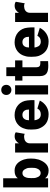

<svg xmlns="http://www.w3.org/2000/svg" viewBox="1088 -1858 778 2993"><g transform="rotate(-90 1476.5 -361.0)"><path d="M52 0H195V-46C221 -10 259 8 317 8C397 8 451 -50 486 -146C499 -200 502 -215 502 -267C502 -318 499 -328 487 -376C456 -467 400 -522 314 -522C257 -522 221 -507 195 -473V-700H52ZM197 -258C197 -293 199 -321 207 -343C218 -378 239 -400 276 -400C309 -400 330 -378 344 -343C357 -322 358 -294 358 -258C358 -226 357 -201 348 -177C335 -140 312 -116 276 -116C239 -116 218 -140 207 -177C197 -199 197 -226 197 -258Z M596 -1H739V-284C739 -335 776 -367 819 -371C848 -378 879 -371 887 -363L911 -503C901 -512 882 -521 850 -521C798 -521 762 -494 739 -454V-514H596Z M1195 8C1284 8 1362 -43 1406 -129L1281 -167C1265 -132 1236 -115 1195 -114C1148 -112 1119 -137 1108 -173C1103 -183 1101 -196 1099 -212H1412C1413 -251 1413 -291 1408 -322C1396 -440 1306 -522 1179 -522C1072 -522 989 -457 965 -356C956 -330 953 -294 954 -258C954 -211 958 -175 969 -143C1006 -48 1072 8 1195 8ZM1099 -298C1100 -314 1101 -327 1104 -339C1114 -375 1139 -400 1183 -400C1225 -400 1253 -375 1262 -339C1264 -327 1266 -313 1266 -298Z M1501 0H1644V-514H1501ZM1493 -651C1493 -606 1526 -572 1572 -572C1617 -572 1651 -606 1651 -651C1651 -698 1618 -730 1572 -730C1526 -730 1493 -698 1493 -651Z M1951 3C1973 3 1996 2 2021 0V-121H1979C1943 -122 1925 -141 1925 -183V-400H2032V-514H1925V-651H1787V-514H1717V-400H1787V-127C1788 -20 1851 3 1951 3Z M2329 8C2418 8 2496 -43 2540 -129L2415 -167C2399 -132 2370 -115 2329 -114C2282 -112 2253 -137 2242 -173C2237 -183 2235 -196 2233 -212H2546C2547 -251 2547 -291 2542 -322C2530 -440 2440 -522 2313 -522C2206 -522 2123 -457 2099 -356C2090 -330 2087 -294 2088 -258C2088 -211 2092 -175 2103 -143C2140 -48 2206 8 2329 8ZM2233 -298C2234 -314 2235 -327 2238 -339C2248 -375 2273 -400 2317 -400C2359 -400 2387 -375 2396 -339C2398 -327 2400 -313 2400 -298Z M2631 -1H2774V-284C2774 -335 2811 -367 2854 -371C2883 -378 2914 -371 2922 -363L2946 -503C2936 -512 2917 -521 2885 -521C2833 -521 2797 -494 2774 -454V-514H2631Z"/></g></svg>

Font: Vanilla Cream Black
Style: Regular
Weight: 900
Designer: Jeremy Tribby, Jinavaṁso
Foundry: Tribby Type
Version: Version 1.422;Glyphs 3.1.2 (3151)